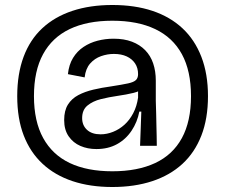

<svg xmlns="http://www.w3.org/2000/svg" viewBox="-20 -658 902 769"><path d="M430 91Q341 91 270.5 67.5Q200 44 150.5 -2Q101 -48 75 -115.5Q49 -183 49 -273Q49 -362 74.5 -430.5Q100 -499 149.5 -545Q199 -591 270 -614.5Q341 -638 430 -638Q520 -638 590.5 -614.5Q661 -591 710.5 -545Q760 -499 786.5 -430.5Q813 -362 813 -273Q813 -183 786.5 -115Q760 -47 710.5 -1.5Q661 44 590 67.5Q519 91 430 91ZM430 28Q531 28 601.5 -5Q672 -38 708.5 -105Q745 -172 745 -273Q745 -374 708.5 -441Q672 -508 601.5 -541.5Q531 -575 430 -575Q329 -575 259 -541.5Q189 -508 152.5 -441Q116 -374 116 -273Q116 -172 153 -105Q190 -38 259.5 -5Q329 28 430 28ZM383 -120Q408 -120 433 -130Q458 -140 478.5 -158.5Q499 -177 513.5 -204.5Q528 -232 533 -267V-303L557 -309Q544 -293 515 -286Q486 -279 451 -274Q416 -269 384 -261Q352 -253 330.5 -235.5Q309 -218 309 -185Q309 -156 328.5 -138Q348 -120 383 -120ZM366 -61Q331 -61 302 -73.5Q273 -86 255 -112Q237 -138 237 -177Q237 -215 252 -239Q267 -263 293.5 -277Q320 -291 354 -299Q388 -307 425 -312Q470 -319 493 -324Q516 -329 524.5 -337.5Q533 -346 533 -361Q533 -386 521 -404Q509 -422 487.5 -432Q466 -442 436 -442Q410 -442 384.5 -433Q359 -424 341 -403.5Q323 -383 319 -348L252 -361Q256 -399 272.5 -426Q289 -453 314.5 -470Q340 -487 371 -495Q402 -503 435 -503Q477 -503 508.5 -491Q540 -479 561.5 -457Q583 -435 593.5 -404Q604 -373 604 -335V-254Q605 -227 605.5 -202Q606 -177 606.5 -154.5Q607 -132 607.5 -111.5Q608 -91 608 -74H541Q542 -108 543.5 -141Q545 -174 546 -211H538Q530 -169 507 -134.5Q484 -100 448.5 -80.5Q413 -61 366 -61Z"/></svg>

Font: Bricolage Grotesque 72pt Light
Style: Regular
Weight: 300
Designer: Mathieu Triay
Foundry: Atelier Triay
Version: Version 1.001;gftools[0.9.33.dev8+g029e19f]